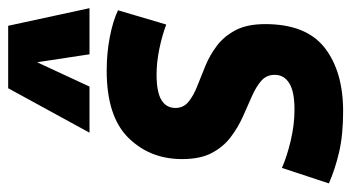

<svg xmlns="http://www.w3.org/2000/svg" viewBox="-232 -618 839 458"><g transform="rotate(-90 187.0 -389.5)"><path d="M-22 -24 15 -136Q42 -124 80 -115Q118 -106 154 -106Q197 -106 217 -118.5Q237 -131 237 -153Q237 -173 222.5 -185.5Q208 -198 185 -208Q162 -218 136.5 -229.5Q111 -241 88 -258.5Q65 -276 50.5 -303.5Q36 -331 36 -374Q36 -451 87 -502.5Q138 -554 247 -554Q289 -554 327.5 -546.5Q366 -539 391 -527L357 -412Q330 -422 298.5 -428.5Q267 -435 238 -435Q196 -435 177 -423.5Q158 -412 158 -390Q158 -371 172.5 -359Q187 -347 210 -338Q233 -329 258.5 -318.5Q284 -308 306.5 -291Q329 -274 343.5 -246.5Q358 -219 358 -176Q358 -78 301.5 -34Q245 10 150 10Q94 10 53 0.5Q12 -9 -22 -24ZM99 -595 205 -789H354L396 -595H286L267 -720L209 -595Z"/></g></svg>

Font: Georama SemiCondensed
Style: Bold Italic
Weight: 700
Width: 4
Italic angle: -9°
Designer: Jean-Baptiste Levee
Foundry: Production Type
Version: Version 1.000